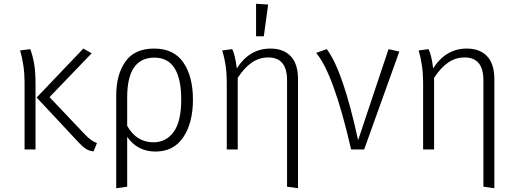

<svg xmlns="http://www.w3.org/2000/svg" viewBox="-20 -791 2735 1016"><path d="M475 10Q451 8 432 -5Q413 -18 386 -48L174 -275L421 -534L465 -509L242 -277L429 -80Q463 -44 493 -34ZM168 0H110V-355Q110 -445 86 -524L140 -531Q153 -497 160.5 -454.5Q168 -412 168 -344Z M595 205V-285Q595 -396 643.5 -465Q692 -534 796 -534Q900 -534 950.5 -460Q1001 -386 1001 -264Q1001 -141 950 -65Q899 11 803 11Q707 11 653 -67V197ZM792 -38Q859 -38 899 -93Q939 -148 939 -264Q939 -486 797 -486Q653 -486 653 -276V-125Q702 -38 792 -38Z M1557 205 1499 197V-366Q1499 -487 1400 -487Q1352 -487 1312.5 -460Q1273 -433 1238 -379V0H1180V-355Q1180 -445 1156 -524L1209 -531Q1225 -497 1233 -429Q1300 -534 1411 -534Q1480 -534 1518.5 -493.5Q1557 -453 1557 -372ZM1376 -599H1335V-771L1399 -767Z M1907 0H1838Q1746 -401 1653 -511L1709 -531Q1795 -418 1875 -49L2036 -531L2093 -518Z M2596 205 2538 197V-366Q2538 -487 2439 -487Q2391 -487 2351.5 -460Q2312 -433 2277 -379V0H2219V-355Q2219 -445 2195 -524L2248 -531Q2264 -497 2272 -429Q2339 -534 2450 -534Q2519 -534 2557.5 -493.5Q2596 -453 2596 -372Z"/></svg>

Font: Trujillo Light
Style: Regular
Weight: 300
Designer: Fira Sans original fonts by bBox Type GmbH, Carrois Corporate GbR, & Edenspiekermann AG / Changes by Cristiano Sobral
Foundry: Fira Sans original fonts by bBox Type GmbH, Carrois Corporate GbR, & Edenspiekermann AG / Changes by Cristiano Sobral
Version: Version 4.301;July 28, 2020;FontCreator 13.0.0.2655 64-bit